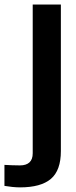

<svg xmlns="http://www.w3.org/2000/svg" viewBox="-99 -620 336 851"><path d="M-10.2 210.5Q-26 210.5 -44.5 208.6Q-63 206.7 -79.3 203.9V110.8Q-66.3 111.6 -45.6 112.4Q-24.9 113.1 -10.5 113.1Q17 113.1 31.5 99.8Q46 86.5 46 59.3V-600H170.8V49.6Q170.8 135.4 126.4 173Q82 210.5 -10.2 210.5Z"/></svg>

Font: Big Shoulders Display SC Thin
Style: Regular
Weight: 100
Designer: Patric King
Foundry: XO Type Co
Version: Version 2.002